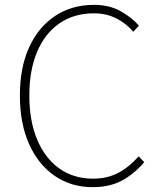

<svg xmlns="http://www.w3.org/2000/svg" viewBox="-20 -759 659 792"><path d="M362 13Q273 13 205 -34Q137 -81 99.5 -166Q62 -251 62 -365Q62 -480 100 -563.5Q138 -647 207 -693Q276 -739 368 -739Q431 -739 478 -712.5Q525 -686 553 -653L530 -628Q501 -662 460 -683Q419 -704 368 -704Q285 -704 225 -662.5Q165 -621 133 -545Q101 -469 101 -365Q101 -261 133 -184Q165 -107 224 -64.5Q283 -22 364 -22Q421 -22 466 -45Q511 -68 552 -114L575 -90Q534 -42 483.5 -14.5Q433 13 362 13Z"/></svg>

Font: Source Han Sans SC ExtraLight
Style: Regular
Weight: 250
Designer: Ryoko NISHIZUKA 西塚涼子 (kana, bopomofo & ideographs); Paul D. Hunt (Latin, Greek & Cyrillic); Sandoll Communications 산돌커뮤니
Foundry: Adobe
Version: Version 2.004;hotconv 1.0.118;makeotfexe 2.5.65603